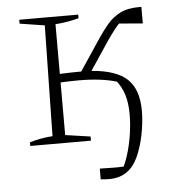

<svg xmlns="http://www.w3.org/2000/svg" viewBox="-51 -575 729 785"><g transform="rotate(-5 314.0 -182.0)"><path d="M56 0V-15Q75 -21 98.5 -25.5Q122 -30 150 -32L158 -486L56 -502V-518H298V-503Q279 -498 255 -493.5Q231 -489 202 -487V-283Q250 -285 281 -285Q285 -285 290 -285L378 -417Q397 -445 418 -470Q439 -495 470 -511Q501 -527 549 -527Q552 -527 558 -527V-459L461 -467Q441 -446 410 -401L332 -284Q434 -276 478.5 -233.5Q523 -191 523 -104Q523 -67 516 -24Q509 19 497 52Q478 110 446 136.5Q414 163 366 163Q357 163 348 162.5Q339 162 331 161V117Q345 117 359 117.5Q373 118 387 118Q398 118 408.5 118Q419 118 429 117Q441 92 451 56.5Q461 21 466.5 -18.5Q472 -58 472 -93Q472 -140 461.5 -173.5Q451 -207 432 -231Q369 -250 276 -250Q262 -250 244.5 -249.5Q227 -249 202 -248V-32L305 -17V0Z"/></g></svg>

Font: Piazzolla SC ExtraLight
Style: Regular
Weight: 200
Designer: Juan Pablo del Peral
Foundry: Huerta Tipografica
Version: Version 1.330